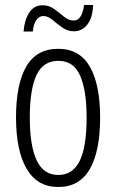

<svg xmlns="http://www.w3.org/2000/svg" viewBox="-20 -737 464 767"><path d="M380 -267Q380 -134 339 -62Q298 10 213 10Q129 10 86.5 -62.5Q44 -135 44 -268Q44 -401 85 -471.5Q126 -542 213 -542Q298 -542 339 -470.5Q380 -399 380 -267ZM99 -268Q99 -155 126.5 -96.5Q154 -38 213 -38Q271 -38 298.5 -94.5Q326 -151 326 -267Q326 -376 300 -435Q274 -494 213 -494Q152 -494 125.5 -436.5Q99 -379 99 -268ZM74 -611Q78 -658 97 -687Q116 -716 150 -716Q176 -716 196.5 -701Q217 -686 235.5 -670.5Q254 -655 274 -655Q292 -655 302 -671.5Q312 -688 316 -717H352Q350 -665 328.5 -638.5Q307 -612 276 -612Q250 -612 229 -627Q208 -642 189.5 -657.5Q171 -673 153 -673Q137 -673 125.5 -657.5Q114 -642 111 -611Z"/></svg>

Font: Noto Sans Sinhala ExtraCondensed Light
Style: Regular
Weight: 300
Width: 2
Designer: Jelle Bosma - Monotype Design Team
Foundry: Monotype Imaging Inc.
Version: Version 2.006; ttfautohint (v1.8.4.7-5d5b)